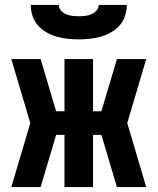

<svg xmlns="http://www.w3.org/2000/svg" viewBox="-20 -760 640 780"><path d="M145 0H26L103 -260L26 -520H145L208 -308H242V-520H358V-308H392L455 -520H574L497 -260L574 0H455L392 -212H358V0H242V-212H208ZM300 -600Q277 -600 254.5 -602.5Q232 -605 210.5 -611Q189 -617 169 -628.5Q149 -640 134 -657Q119 -674 112 -695.5Q105 -717 105 -740H219Q219 -727 228 -717Q237 -707 249 -702Q261 -697 274 -695.5Q287 -694 300 -694Q313 -694 326 -695.5Q339 -697 351 -702Q363 -707 372 -717Q381 -727 381 -740H495Q495 -717 488 -695.5Q481 -674 466 -657Q451 -640 431 -628.5Q411 -617 389.5 -611Q368 -605 345.5 -602.5Q323 -600 300 -600Z"/></svg>

Font: Iosevka Heavy Extended
Style: Regular
Weight: 900
Width: 7
Monospace: yes
Designer: Belleve Invis
Foundry: Belleve Invis
Version: Version 32.5.0; ttfautohint (v1.8.4)